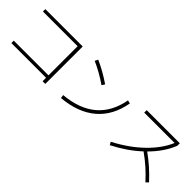

<svg xmlns="http://www.w3.org/2000/svg" viewBox="114 -1530 2366 2366"><g transform="rotate(45 1296.5 -347.5)"><path d="M703.1 -71.3H98.6V-113.3H703.1V-621.1H98.6V-663.1H750V-10.7H703.1Z M1614.3 -587.9 1657.2 -578.1Q1613.3 -329.1 1449.2 -189Q1285.2 -48.8 1009.8 -24.4L1002.9 -69.3Q1265.1 -92.8 1418 -222.7Q1570.8 -352.5 1614.3 -587.9ZM979.5 -642.6 1000 -683.6Q1139.6 -621.6 1275.4 -528.3L1251 -489.3Q1119.6 -580.6 979.5 -642.6Z M2391.6 -623H1862.3V-666H2439.5V-623Q2408.7 -542.5 2354.7 -463.4Q2300.8 -384.3 2226.6 -310.1Q2306.2 -252.9 2374.8 -192.4Q2443.4 -131.8 2512.7 -56.6L2480.5 -25.4Q2411.6 -101.1 2343.8 -161.1Q2275.9 -221.2 2194.3 -279.3Q2047.9 -142.1 1845.7 -39.1L1824.2 -77.1Q2032.2 -185.5 2179.2 -327.1Q2326.2 -468.8 2391.6 -623Z"/></g></svg>

Font: Pretendard GOV ExtraLight
Style: Regular
Weight: 200
Designer: Base glyphs from Inter by Rasmus Andersson; Hangeul glyphs from Noto Sans CJK(Source Han Sans) by Jang Soo-young and Kan
Foundry: Kil Hyung-jin
Version: Version 1.309